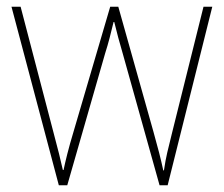

<svg xmlns="http://www.w3.org/2000/svg" viewBox="-20 -547 662 568"><path d="M343 -389 452 1H476L608 -527H582L489 -154C477 -105 471 -84 465 -43H463C456 -76 447 -111 434 -157L330 -527H306L198 -159C182 -106 174 -72 168 -44H166C159 -76 152 -103 138 -156L41 -527H14L154 1H179L291 -389C301 -420 308 -449 316 -482H318C326 -449 333 -423 343 -389Z"/></svg>

Font: Noto Sans Georgian SemiCondensed Thin
Style: Regular
Weight: 100
Width: 4
Designer: Monotype Design Team, Akaki Razmadze
Foundry: Google LLC
Version: Version 2.005